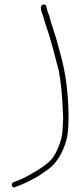

<svg xmlns="http://www.w3.org/2000/svg" viewBox="-20 -701 349 845"><path d="M169.3 -680.5C161.2 -678.2 158.2 -671.9 160.3 -661.7C162.3 -651.5 164.1 -644.8 165.6 -641.5C167.6 -637.2 170 -629.9 172.7 -619.6C175.5 -609.4 183.9 -583.3 197.8 -541.3C203.7 -523.5 217.6 -472.1 239.3 -387C247.9 -341 253.6 -284.3 256.4 -217C256.9 -203.7 257.5 -192.3 258 -183C257.8 -173.7 257.4 -163.7 256.7 -153L254.7 -121C254 -110.3 252.1 -99.7 249.1 -89C240 -56.8 228.1 -30 213.3 -8.5C198.2 13.6 163.1 39.8 107.9 70C82.4 84 60.1 94 41.2 100C33.3 103.3 30.5 108.7 32.6 116C34.8 123.3 39.8 125.3 47.7 122L78.5 109.9C82.6 108.5 99.3 100.2 128.6 85.2C144 77.3 164.1 64.4 189.1 46.5C228.1 18.5 256 -25.6 272.6 -86C280.5 -115.3 283.3 -160.4 281.1 -221.5C277.9 -309.4 267 -386.4 248.7 -452.5C243.6 -470.8 238.8 -488.8 234.2 -506.5C229.7 -524.2 223 -546.1 214.3 -572.2C205.5 -598.3 199.5 -618.6 196.3 -633C193 -641.7 190.7 -647.5 189.4 -650.6C188.1 -653.7 186.2 -661.1 183.6 -673C182.1 -680.3 177.3 -682.8 169.3 -680.5Z"/></svg>

Font: Proton
Style: SeBdIt
Weight: 500
Version: Version 1.017